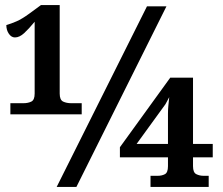

<svg xmlns="http://www.w3.org/2000/svg" viewBox="-20 -739 880 759"><path d="M21 -287V-331H72Q91 -331 104 -337.5Q117 -344 117 -369V-653Q94 -625 75.5 -608Q57 -591 39 -591Q25 -591 15 -605.5Q5 -620 5 -640Q23 -645 45 -654.5Q67 -664 97 -686L142 -719H216V-369Q216 -344 229.5 -337.5Q243 -331 262 -331H303V-287ZM204 0 561 -714H638L282 0ZM575 0V-44H603Q620 -44 632 -50.5Q644 -57 644 -82V-117H454V-157L653 -432H743V-170H821V-117H743V-82Q743 -57 756 -50.5Q769 -44 785 -44H805V0ZM520 -170H644V-290Q644 -306 645.5 -321Q647 -336 649 -355Q645 -347 640.5 -339Q636 -331 634 -327Z"/></svg>

Font: NotoSerif-Bold
Style: Regular
Weight: 700
Designer: Monotype Design Team
Foundry: Monotype Imaging Inc.
Version: Version 2.007; ttfautohint (v1.8) -l 8 -r 50 -G 200 -x 14 -D